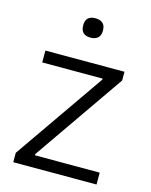

<svg xmlns="http://www.w3.org/2000/svg" viewBox="-113 -818 700 891"><g transform="rotate(15 237.5 -373.0)"><path d="M38 -46 338 -478V-483H48V-540H428V-498L127 -64V-58H438V-1H38ZM234 -652Q187 -652 187 -699Q187 -745 234 -745Q256 -745 269 -734Q282 -723 282 -699Q282 -674 269 -663Q256 -652 234 -652Z"/></g></svg>

Font: Plata Sans Light
Style: Regular
Weight: 300
Designer: Pablo Impallari, Andres Torresi, & Cristiano Sobral
Foundry: Pablo Impallari, Andres Torresi, & Cristiano Sobral
Version: Version 1.00;December 28, 2019;FontCreator 12.0.0.2547 64-bi